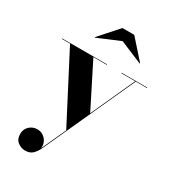

<svg xmlns="http://www.w3.org/2000/svg" viewBox="-228 -820 1065 1194"><g transform="rotate(30 304.5 -222.5)"><path d="M333 -633.5 173 -566 171 -568.5 291 -703.5H376L496 -568.5L494 -566ZM321.5 -456.5H225L382.5 -144L525 -456.5H426V-460H610V-456.5H529.5L232.5 194.5Q219 223 199.8 241.2Q180.5 259.5 146.5 259.5Q118 259.5 93.8 240.8Q69.5 222 69.5 184Q69.5 150 93 128Q116.5 106 150 106Q171.5 106 190.5 118Q209.5 130 220 151Q230.5 172 226.5 197.5L306.5 22.5L57.5 -456.5H-1V-460H321.5Z"/></g></svg>

Font: Bodoni* 48pt
Style: Bold
Weight: 700
Version: Version 2.3